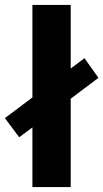

<svg xmlns="http://www.w3.org/2000/svg" viewBox="-47 -762 421 782"><path d="M85 -243 31 -203 -27 -281 85 -365V-742H241V-483L297 -525L354 -445L241 -360V0H85Z"/></svg>

Font: Chess Sans
Style: Bold
Weight: 700
Designer: Wolf Bōese
Foundry: Wolf Bōese
Version: Version 7.223